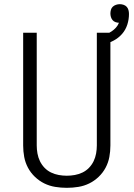

<svg xmlns="http://www.w3.org/2000/svg" viewBox="-20 -892 640 920"><path d="M300 8Q272 8 244.5 3.5Q217 -1 192.5 -13Q168 -25 147.5 -44.5Q127 -64 114 -88.5Q101 -113 96 -140Q91 -167 91 -195V-735H156V-195Q156 -176 159.5 -156.5Q163 -137 171.5 -119.5Q180 -102 193.5 -88Q207 -74 224.5 -65.5Q242 -57 261.5 -53.5Q281 -50 300 -50Q319 -50 338.5 -53.5Q358 -57 375.5 -65.5Q393 -74 406.5 -88Q420 -102 428.5 -119.5Q437 -137 440.5 -156.5Q444 -176 444 -195V-735H509V-195Q509 -167 504 -140Q499 -113 486 -88.5Q473 -64 452.5 -44.5Q432 -25 407.5 -13Q383 -1 355.5 3.5Q328 8 300 8ZM477 -677 463 -720Q477 -723 490 -728.5Q503 -734 514.5 -741.5Q526 -749 535.5 -759.5Q545 -770 550 -783Q542 -783 533.5 -786Q525 -789 519.5 -795.5Q514 -802 511.5 -810.5Q509 -819 509 -827Q509 -836 511.5 -845Q514 -854 520.5 -860Q527 -866 536 -869Q545 -872 554 -872Q563 -872 572 -869Q581 -866 587 -859.5Q593 -853 595.5 -844Q598 -835 598 -825Q598 -799 590 -774Q582 -749 565 -729.5Q548 -710 524.5 -697.5Q501 -685 477 -677Z"/></svg>

Font: Iosevka Custom Light Extended
Style: Regular
Weight: 300
Width: 7
Monospace: yes
Designer: Belleve Invis
Foundry: Belleve Invis
Version: Version 11.2.4; ttfautohint (v1.8.4)